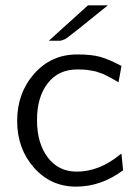

<svg xmlns="http://www.w3.org/2000/svg" viewBox="-20 -688 509 716"><path d="M162 -536 308 -668H382Q361 -651 340.5 -634.5Q320 -618 307 -607.5Q294 -597 281 -586.5Q268 -576 260 -570Q252 -564 244.5 -558Q237 -552 233 -549Q229 -546 225 -543.5Q221 -541 217.5 -540Q214 -539 211.5 -538Q209 -537 205 -536ZM44 -237Q44 -341 107.5 -413Q171 -485 268 -485Q321 -485 353.5 -476Q386 -467 433 -442L422 -381Q419 -383 406 -390.5Q393 -398 390.5 -399Q388 -400 377 -406Q366 -412 362 -413Q358 -414 347.5 -418Q337 -422 330.5 -423Q324 -424 313 -426Q302 -428 291.5 -428.5Q281 -429 268 -429Q198 -429 158 -377.5Q118 -326 118 -240Q118 -154 158 -101Q198 -48 266 -48Q350 -48 427 -111Q431 -114 433 -115L439 -53Q357 8 264 8Q169 8 106.5 -63Q44 -134 44 -237Z"/></svg>

Font: Coval
Style: ExtraLight
Weight: 250
Foundry: Context Ltd
Version: Version 001.000